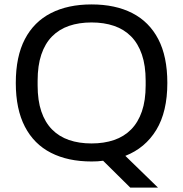

<svg xmlns="http://www.w3.org/2000/svg" viewBox="-20 -718 828 868"><path d="M568.8 130 446.1 8.7Q433.5 10.6 420.4 11.3Q407.3 12 393.8 12Q287.2 12 210.4 -27.2Q133.5 -66.4 92.5 -145.4Q51.4 -224.4 51.4 -343Q51.4 -462.6 92.5 -541.1Q133.5 -619.6 210.4 -658.8Q287.2 -698 393.8 -698Q501.3 -698 577.9 -658.8Q654.5 -619.6 695.5 -541.1Q736.5 -462.6 736.5 -343Q736.5 -212.8 686.6 -130.7Q636.6 -48.6 546.6 -13.4L694.1 130ZM393.8 -69.5Q450.4 -69.5 495.6 -85Q540.8 -100.4 572.7 -132.7Q604.5 -164.9 621.5 -214.4Q638.5 -263.9 638.5 -331.9V-353Q638.5 -421.6 621.5 -471.3Q604.5 -521.1 572.7 -553.3Q540.8 -585.6 495.6 -601Q450.4 -616.5 393.8 -616.5Q337.2 -616.5 292.1 -601Q247.1 -585.6 215.3 -553.3Q183.5 -521.1 166.8 -471.3Q150.1 -421.6 150.1 -353V-331.9Q150.1 -263.9 166.8 -214.4Q183.5 -164.9 215.3 -132.7Q247.1 -100.4 292.1 -85Q337.2 -69.5 393.8 -69.5Z"/></svg>

Font: Archivo SemiBold
Style: Regular
Weight: 600
Designer: Hector Gatti
Foundry: Omnibus-Type
Version: Version 2.001